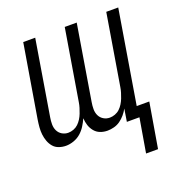

<svg xmlns="http://www.w3.org/2000/svg" viewBox="-126 -626 846 904"><g transform="rotate(-20 297.0 -174.5)"><path d="M453 171 482 0H419L429 -63Q421 -48 409.5 -34.5Q398 -21 384 -11Q370 -1 353 3.5Q336 8 320 8Q301 8 284 1.5Q267 -5 255.5 -19Q244 -33 238.5 -50Q233 -67 232 -86Q224 -68 213 -50.5Q202 -33 186.5 -19.5Q171 -6 151 1Q131 8 112 8Q94 8 77 2Q60 -4 49 -17Q38 -30 32 -46.5Q26 -63 24 -80.5Q22 -98 23.5 -116.5Q25 -135 28 -154L89 -520H149L87 -144Q84 -127 84 -109.5Q84 -92 91 -77.5Q98 -63 112 -54.5Q126 -46 143 -46Q156 -46 169.5 -51Q183 -56 193 -65.5Q203 -75 210.5 -87Q218 -99 223 -112Q228 -125 232 -138Q236 -151 238 -164L297 -520H357L295 -144Q292 -127 292 -109.5Q292 -92 299 -77.5Q306 -63 320 -54.5Q334 -46 351 -46Q364 -46 377.5 -51Q391 -56 401 -65.5Q411 -75 418.5 -87Q426 -99 431 -112Q436 -125 440 -138Q444 -151 446 -164L505 -520H565L488 -54H551L513 171Z"/></g></svg>

Font: Iosevka QP Light
Style: Italic
Weight: 300
Italic angle: -9°
Designer: Belleve Invis
Foundry: Belleve Invis
Version: Version 20.0.0; ttfautohint (v1.8.4)